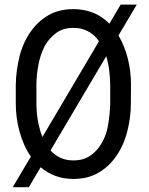

<svg xmlns="http://www.w3.org/2000/svg" viewBox="-20 -760 640 826"><path d="M543 -314.5 543.5 -395.5Q543.9 -449.7 530.5 -505.4Q517.1 -561 489.7 -607.4L568.4 -740.2H499L450.7 -658.2Q439 -669.9 425.5 -679.9Q412.1 -689.9 397 -697.8Q375.5 -708.5 350.1 -714.6Q324.7 -720.7 295.4 -720.7Q231.9 -720.7 186 -693.1Q140.1 -665.5 111.3 -622.6Q78.6 -576.7 63.7 -515.9Q48.8 -455.1 47.9 -395.5V-314.5Q47.9 -284.7 51.8 -254.2Q55.7 -223.6 64 -194.3Q71.8 -165 84 -137.7Q96.2 -110.4 112.8 -86.4L34.7 45.4H104L154.8 -40.5Q182.6 -17.1 217.3 -3.7Q252 9.8 296.4 9.8Q356.9 9.8 401.9 -16.1Q446.8 -42 476.6 -83.5Q510.7 -130.4 526.9 -192.1Q543 -253.9 543 -314.5ZM136.7 -314.5V-396.5Q136.7 -435.5 145.3 -481.2Q153.8 -526.9 173.8 -564.5Q191.9 -595.7 221.4 -617.9Q251 -640.1 295.4 -640.1Q315.9 -640.1 333 -635.5Q350.1 -630.9 364.3 -622.1Q377 -614.7 387.2 -604.7Q397.5 -594.7 405.8 -582.5L162.6 -170.9Q157.2 -183.6 153.1 -197.5Q148.9 -211.4 146 -225.1Q141.1 -247.6 138.9 -270.5Q136.7 -293.5 136.7 -314.5ZM454.1 -396.5V-314.5Q453.1 -268.1 444.1 -217.5Q435.1 -167 405.8 -126.5Q387.2 -101.1 360.6 -85.4Q334 -69.8 296.4 -69.8Q264.2 -69.8 239.7 -81.3Q215.3 -92.8 197.3 -112.8L437 -518.1Q446.3 -487.8 450 -456.3Q453.6 -424.8 454.1 -396.5Z"/></svg>

Font: RobotoMono Nerd Font
Style: Regular
Weight: 400
Monospace: yes
Designer: Google
Version: Version 3.000;Nerd Fonts 3.2.1